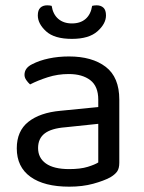

<svg xmlns="http://www.w3.org/2000/svg" viewBox="-20 -687 539 721"><path d="M240 -52Q282 -52 309.5 -60.5Q337 -69 349 -77V-222L225 -209Q173 -205 148 -186Q123 -167 123 -131Q123 -94 152.5 -73Q182 -52 240 -52ZM239 -475Q326 -475 377 -436Q428 -397 428 -313V-76Q428 -54 419.5 -42.5Q411 -31 394 -21Q370 -8 330 3Q290 14 240 14Q146 14 94.5 -23Q43 -60 43 -130Q43 -195 86.5 -229.5Q130 -264 207 -271L349 -285V-313Q349 -363 319 -386Q289 -409 238 -409Q197 -409 159.5 -397Q122 -385 93 -370Q85 -377 78.5 -386.5Q72 -396 72 -406Q72 -432 101 -446Q128 -460 163.5 -467.5Q199 -475 239 -475ZM250 -599Q282 -599 301.5 -616Q321 -633 326 -665Q330 -666 334 -666.5Q338 -667 343 -667Q359 -667 368.5 -658Q378 -649 378 -629Q378 -598 346 -569.5Q314 -541 250 -541Q184 -541 153 -569.5Q122 -598 122 -629Q122 -649 131.5 -658Q141 -667 157 -667Q162 -667 166.5 -666.5Q171 -666 174 -665Q179 -633 199 -616Q219 -599 250 -599Z"/></svg>

Font: Baloo Bhaijaan 2
Style: Regular
Weight: 400
Designer: Sanskriti Dholi, Noopur Datye and Ek Type
Foundry: Ek Type
Version: Version 1.701